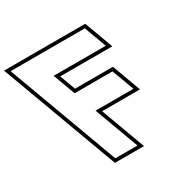

<svg xmlns="http://www.w3.org/2000/svg" viewBox="-483 -998 1271 1277"><g transform="rotate(-30 152.5 -360.0)"><path d="M230.5 -785H315.5L378.2 -615H293.2H-21.8L40.9 -445H246.9H331.9L394.6 -275H309.6H103.6L197.6 -20L229 65H59L27.6 -20L-66.4 -275L-129.1 -445L-223.1 -700L-254.5 -785H-169.5ZM332.9 -810H-290.4L41.5 90H264.8L139.5 -250H430.5L349.3 -470H58.3L14.1 -590H414.1Z"/></g></svg>

Font: Nordica Plus
Style: NordicaClassicBkOpOblOl
Weight: 900
Version: Version 1.01